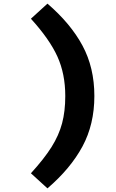

<svg xmlns="http://www.w3.org/2000/svg" viewBox="-20 -878 640 1056"><path d="M150 -775 241 -858Q368 -749 433.5 -627.5Q499 -506 499 -350Q499 -194 433.5 -72.5Q368 49 241 158L150 75Q223 -5 263.5 -69.5Q304 -134 321.5 -200Q339 -266 339 -350Q339 -472 295.5 -567.5Q252 -663 150 -775Z"/></svg>

Font: Fira Mono
Style: Bold
Weight: 700
Monospace: yes
Designer: Carrois Corporate & Edenspiekermann AG
Foundry: Carrois Corporate GbR & Edenspiekermann AG
Version: Version 3.206